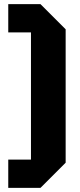

<svg xmlns="http://www.w3.org/2000/svg" viewBox="-20 -770 386 930"><path d="M298 -628V18L176 140H20V3H130V-613H20V-750H176Z"/></svg>

Font: Tektur
Style: Bold
Weight: 700
Designer: Adam Jagosz
Foundry: Adam Jagosz
Version: Version 1.005;gftools[0.9.30]